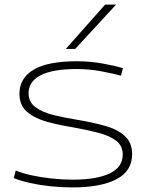

<svg xmlns="http://www.w3.org/2000/svg" viewBox="-20 -810 640 840"><path d="M40 -31 49 -64Q77 -52 118.5 -43Q160 -34 207 -29Q254 -24 298 -24Q404 -24 460.5 -51.5Q517 -79 517 -134Q517 -172 488.5 -194Q460 -216 410.5 -229Q361 -242 299 -253Q236 -263 183 -278Q130 -293 97.5 -321.5Q65 -350 65 -400Q65 -468 127 -505Q189 -542 316 -542Q375 -542 429.5 -532Q484 -522 518 -512L509 -479Q477 -488 423.5 -498Q370 -508 316 -508Q210 -508 157.5 -480.5Q105 -453 105 -403Q105 -363 136 -340.5Q167 -318 217 -306Q267 -294 323 -285Q388 -274 441 -259Q494 -244 526 -215Q558 -186 558 -136Q558 -61 489 -25.5Q420 10 297 10Q250 10 202 5Q154 0 111.5 -9.5Q69 -19 40 -31ZM268 -596 440 -790H488L309 -596Z"/></svg>

Font: Georama Extended ExtraLight
Style: Regular
Weight: 200
Width: 7
Designer: Jean-Baptiste Levee
Foundry: Production Type
Version: Version 1.000